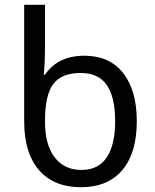

<svg xmlns="http://www.w3.org/2000/svg" viewBox="-20 -780 652 810"><path d="M321.8 9.8Q207 9.8 144.5 -62.5Q82 -134.8 82 -267.1V-759.8H169.9V-575.2Q169.9 -520 165 -464.8H169.9Q224.1 -544.9 335.9 -544.9Q441.9 -544.9 499.5 -471.9Q557.1 -398.9 557.1 -268.1Q557.1 -134.3 495.8 -62.3Q434.6 9.8 321.8 9.8ZM169.9 -265.1Q169.9 -169.4 210.7 -116.2Q251.5 -63 323.2 -63Q395 -63 430.4 -116.2Q465.8 -169.4 465.8 -269Q465.8 -370.6 430.4 -421.4Q395 -472.2 320.8 -472.2Q240.2 -472.2 205.1 -426Q169.9 -379.9 169.9 -271Z"/></svg>

Font: Noto Sans Southeast Asian
Style: Regular
Weight: 400
Designer: Monotype Design Team
Foundry: Monotype Imaging Inc.
Version: Version 1.06 uh; ttfautohint (v1.4.1)